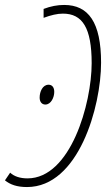

<svg xmlns="http://www.w3.org/2000/svg" viewBox="-58 -744 428 775"><path d="M201 -724C174 -724 147 -719 118 -708V-672C148 -683 173 -689 196 -689C275 -689 312 -631 312 -489C312 -326 227 -24 53 -24C23 -24 -1 -32 -17 -47L-38 -16C-17 1 10 11 51 11C259 11 350 -313 350 -491C350 -654 299 -724 201 -724ZM125 -322C148 -322 161 -351 161 -373C161 -392 152 -402 138 -402C114 -402 102 -374 102 -350C102 -333 111 -322 125 -322Z"/></svg>

Font: Noto Sans ExtraCondensed ExtraLight
Style: Italic
Weight: 200
Width: 2
Italic angle: -12°
Designer: Monotype Design Team
Foundry: Monotype Imaging Inc.
Version: Version 2.013